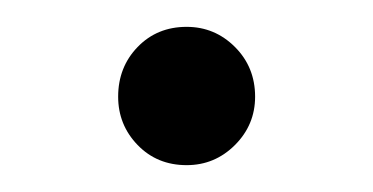

<svg xmlns="http://www.w3.org/2000/svg" viewBox="-20 -377 278 143"><path d="M68 -305Q68 -327 82.5 -342Q97 -357 119 -357Q140 -357 155 -342Q170 -327 170 -305Q170 -284 155 -269Q140 -254 119 -254Q97 -254 82.5 -269Q68 -284 68 -305Z"/></svg>

Font: KoHo Light
Style: Regular
Weight: 300
Version: Version 1.000; ttfautohint (v1.6)